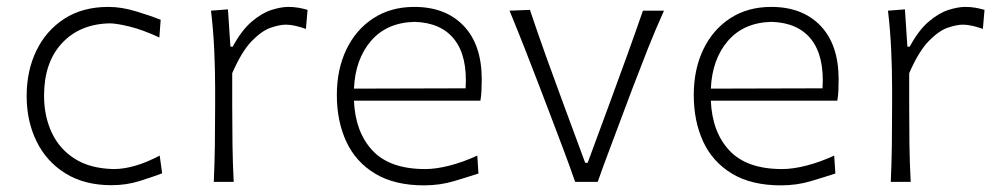

<svg xmlns="http://www.w3.org/2000/svg" viewBox="-20 -540 2971 570"><path d="M311 9.8Q230.5 9.8 174.1 -25.4Q117.7 -60.5 88.4 -120.6Q59.1 -180.7 59.1 -254.9Q59.1 -330.1 88.1 -389.9Q117.2 -449.7 171.4 -484.6Q225.6 -519.5 301.8 -519.5Q340.8 -519.5 384 -506.3Q427.2 -493.2 457 -481.4L453.1 -428.7Q403.8 -451.7 364.5 -461.2Q325.2 -470.7 305.7 -470.7Q216.8 -468.8 163.8 -411.6Q110.8 -354.5 110.8 -255.9Q110.8 -194.8 133.8 -146Q156.7 -97.2 202.4 -68.4Q248 -39.6 317.4 -38.1Q378.4 -38.1 454.1 -78.1L461.4 -25.4Q434.1 -15.1 394.8 -2.7Q355.5 9.8 311 9.8Z M614.7 0Q617.2 -57.1 617.9 -110.1Q618.7 -163.1 618.7 -226.1V-277.3Q618.7 -332.5 616 -391.6Q613.3 -450.7 606.4 -508.3L656.7 -512.2L664.1 -401.4H670.9Q697.3 -450.2 727.1 -475.6Q756.8 -501 785.4 -510.3Q814 -519.5 835.9 -519.5Q851.6 -519.5 865.7 -517.1Q879.9 -514.6 893.1 -510.7L888.2 -454.1Q873.5 -459.5 857.9 -463.1Q842.3 -466.8 829.1 -466.8Q810.5 -466.8 783.9 -457.8Q757.3 -448.7 727.5 -418.2Q697.8 -387.7 669.4 -322.8V-224.6Q669.4 -162.6 670.2 -109.9Q670.9 -57.1 673.8 0Z M1238.8 10.3Q1151.4 10.3 1093.8 -24.4Q1036.1 -59.1 1008.1 -119.6Q980 -180.2 980 -257.8Q980 -334 1008.3 -393.1Q1036.6 -452.1 1088.4 -485.8Q1140.1 -519.5 1210 -519.5Q1302.7 -519.5 1356.4 -463.4Q1410.2 -407.2 1410.2 -304.2Q1410.2 -286.1 1409.4 -271Q1408.7 -255.9 1406.2 -241.2H1030.8Q1034.7 -147.5 1086.2 -92.8Q1137.7 -38.1 1242.2 -38.1Q1274.9 -38.1 1315.4 -48.6Q1356 -59.1 1397 -78.1L1400.4 -24.9Q1370.6 -15.1 1328.4 -2.4Q1286.1 10.3 1238.8 10.3ZM1362.3 -277.8Q1368.2 -372.6 1329.1 -422.6Q1290 -472.7 1210.9 -475.1Q1128.4 -473.1 1081.5 -418.7Q1034.7 -364.3 1030.8 -276.9Z M1687.5 0Q1670.9 -47.9 1652.3 -97.2Q1633.8 -146.5 1616.2 -192.4L1582 -282.2Q1560.5 -338.4 1538.1 -395.5Q1515.6 -452.6 1492.7 -508.3L1553.2 -510.7Q1576.7 -440.9 1601.3 -372.1Q1626 -303.2 1651.9 -233.4L1717.3 -56.6H1724.6L1790 -233.9Q1815.9 -304.2 1840.6 -372.3Q1865.2 -440.4 1888.7 -508.3H1951.2Q1925.8 -452.1 1903.1 -394.8Q1880.4 -337.4 1858.9 -280.8L1824.7 -189.9Q1806.6 -141.6 1789.1 -95Q1771.5 -48.3 1754.4 0Z M2298.3 10.3Q2210.9 10.3 2153.3 -24.4Q2095.7 -59.1 2067.6 -119.6Q2039.6 -180.2 2039.6 -257.8Q2039.6 -334 2067.9 -393.1Q2096.2 -452.1 2147.9 -485.8Q2199.7 -519.5 2269.5 -519.5Q2362.3 -519.5 2416 -463.4Q2469.7 -407.2 2469.7 -304.2Q2469.7 -286.1 2469 -271Q2468.3 -255.9 2465.8 -241.2H2090.3Q2094.2 -147.5 2145.8 -92.8Q2197.3 -38.1 2301.8 -38.1Q2334.5 -38.1 2375 -48.6Q2415.5 -59.1 2456.5 -78.1L2460 -24.9Q2430.2 -15.1 2387.9 -2.4Q2345.7 10.3 2298.3 10.3ZM2421.9 -277.8Q2427.7 -372.6 2388.7 -422.6Q2349.6 -472.7 2270.5 -475.1Q2188 -473.1 2141.1 -418.7Q2094.2 -364.3 2090.3 -276.9Z M2624.5 0Q2627 -57.1 2627.7 -110.1Q2628.4 -163.1 2628.4 -226.1V-277.3Q2628.4 -332.5 2625.7 -391.6Q2623 -450.7 2616.2 -508.3L2666.5 -512.2L2673.8 -401.4H2680.7Q2707 -450.2 2736.8 -475.6Q2766.6 -501 2795.2 -510.3Q2823.7 -519.5 2845.7 -519.5Q2861.3 -519.5 2875.5 -517.1Q2889.6 -514.6 2902.8 -510.7L2897.9 -454.1Q2883.3 -459.5 2867.7 -463.1Q2852.1 -466.8 2838.9 -466.8Q2820.3 -466.8 2793.7 -457.8Q2767.1 -448.7 2737.3 -418.2Q2707.5 -387.7 2679.2 -322.8V-224.6Q2679.2 -162.6 2679.9 -109.9Q2680.7 -57.1 2683.6 0Z"/></svg>

Font: Pinar DS1-Light
Style: Regular
Weight: 300
Designer: Amin Abedi
Version: Version 2.000